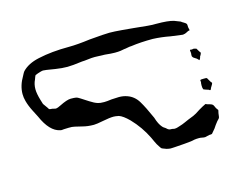

<svg xmlns="http://www.w3.org/2000/svg" viewBox="-62 -468 688 547"><g transform="rotate(-15 282.0 -195.0)"><path d="M505 -23Q503 -22 497 -22L484 -19Q479 -19 475 -20Q471 -21 466 -21Q458 -21 452 -20Q446 -19 442 -18Q426 -16 394 -14Q391 -14 385 -13.5Q379 -13 375 -14Q371 -14 359 -19Q355 -20 353 -23.5Q351 -27 350 -28Q345 -35 341 -44Q337 -53 335 -57Q318 -92 291 -120Q274 -137 262 -141Q252 -143 247 -143Q235 -143 215 -139Q195 -135 187 -135Q169 -135 154 -139Q149 -140 143.5 -141.5Q138 -143 133 -144Q125 -146 115 -145.5Q105 -145 101 -145Q99 -145 96 -144.5Q93 -144 90 -145Q60 -151 39 -199Q37 -203 28.5 -219.5Q20 -236 16 -251Q13 -262 13 -272Q13 -297 28 -322Q33 -332 35 -334Q52 -352 84 -359Q124 -368 176 -368Q200 -368 238 -373Q284 -377 297 -377Q311 -377 334 -375Q357 -373 367 -372L407 -368Q416 -367 433 -367Q468 -367 484 -362Q498 -357 502 -355Q504 -353 509.5 -350Q515 -347 517 -344Q518 -342 518 -334L520 -325Q519 -324 517 -324Q515 -324 514 -323Q512 -322 508 -320Q504 -318 501 -318Q499 -317 497 -317.5Q495 -318 493 -318L463 -322Q437 -327 412 -328Q376 -328 348 -324Q343 -324 336 -322.5Q329 -321 326 -321Q322 -320 315 -319Q308 -318 298 -318Q287 -318 269 -320L239 -321Q230 -321 218.5 -319.5Q207 -318 201 -318Q171 -314 157 -314Q141 -314 122 -317Q103 -320 97 -321L87 -322Q84 -322 79 -320.5Q74 -319 71 -318L63 -315Q61 -312 58 -303Q52 -291 52 -276Q52 -263 58 -243Q61 -233 62 -230L72 -216Q73 -215 73.5 -213.5Q74 -212 76 -211Q78 -210 84 -210Q94 -207 96 -208Q99 -208 109 -213Q131 -224 142 -224Q153 -224 158 -223Q162 -222 165 -220Q168 -218 170 -217Q178 -212 191 -203.5Q204 -195 214 -192Q220 -190 232 -190Q240 -190 254 -192L276 -193Q289 -193 300 -189Q320 -182 331.5 -163Q343 -144 358 -110Q364 -90 373 -80Q374 -78 382 -73Q387 -68 390 -67Q392 -66 399 -66Q406 -64 410 -65Q412 -65 421 -68Q431 -71 438.5 -74.5Q446 -78 451 -80Q470 -87 476 -91Q488 -99 499 -105L509 -110Q510 -110 511.5 -109Q513 -108 514 -108Q517 -107 521 -106Q525 -105 528 -103Q530 -102 532 -97.5Q534 -93 535 -91L540 -84L539 -79Q538 -76 537.5 -70.5Q537 -65 536 -62Q536 -61 529 -54Q521 -44 516 -36Q514 -34 510.5 -29.5Q507 -25 505 -23ZM531 -259Q534 -256 534 -254Q534 -253 532 -249Q530 -245 529 -244Q529 -242 527.5 -239Q526 -236 525 -235Q524 -236 522 -238Q520 -240 519 -241Q518 -242 513.5 -244.5Q509 -247 508 -249Q506 -251 506.5 -255.5Q507 -260 507 -261L506 -269Q506 -271 508.5 -270.5Q511 -270 512 -270L517 -271L525 -269ZM513 -174Q513 -175 512.5 -177Q512 -179 513 -180Q514 -181 522 -181H529Q532 -181 533 -179Q534 -177 534 -177L540 -167Q543 -164 543 -163Q543 -161 536 -150Q536 -149 535 -147Q534 -145 533 -145Q532 -144 530.5 -145.5Q529 -147 528 -147Q518 -150 514 -152Q512 -156 512 -163Q512 -171 513 -174Z"/></g></svg>

Font: Rubik-Burned
Style: Regular
Weight: 400
Designer: NaN (generative design), Hubert & Fischer (Rubik source font outlines)
Foundry: NaN, Hubert & Fischer
Version: Version 1.000